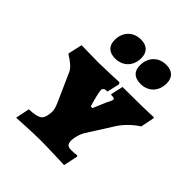

<svg xmlns="http://www.w3.org/2000/svg" viewBox="-208 -874 1008 1008"><g transform="rotate(45 296.0 -370.0)"><path d="M227 -580C285 -580 324 -620 324 -679C324 -722 299 -747 254 -747C196 -747 157 -707 157 -647C157 -604 182 -580 227 -580ZM416 -580C473 -580 512 -620 512 -679C512 -722 487 -747 442 -747C384 -747 345 -707 345 -647C345 -604 369 -580 416 -580ZM292 -410C292 -423 302 -430 322 -429L338 -499L332 -508C332 -508 217 -503 181 -503C156 -503 54 -505 54 -505L36 -426L40 -422C68 -405 97 -383 107 -361L177 -204C187 -181 192 -166 192 -150C192 -146 192 -141 191 -137L190 -129C184 -85 167 -75 96 -71L80 7C80 7 202 0 256 0C305 0 434 5 434 5L451 -75L447 -80C447 -80 427 -77 405 -77C379 -77 369 -86 369 -112C369 -116 369 -121 370 -126C372 -141 375 -159 389 -186L479 -328C502 -366 544 -405 577 -425L592 -500L590 -506C590 -506 539 -503 495 -503C450 -503 412 -502 361 -502L346 -435L348 -430C367 -431 374 -428 374 -421C374 -415 368 -402 359 -386L328 -312H315C302 -356 292 -397 292 -410Z"/></g></svg>

Font: Alegreya SC Black
Style: Italic
Weight: 900
Italic angle: -7°
Designer: Juan Pablo del Peral
Foundry: Huerta Tipografica
Version: Version 2.007;PS 002.007;hotconv 1.0.88;makeotf.lib2.5.64775